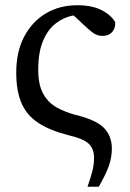

<svg xmlns="http://www.w3.org/2000/svg" viewBox="-20 -508 495 733"><path d="M314 205Q325 174 332 148Q339 122 339 94Q339 61 319.5 41.5Q300 22 241 8Q170 -10 126 -39Q82 -68 62 -114.5Q42 -161 42 -231Q42 -310 72 -367.5Q102 -425 154.5 -456.5Q207 -488 275 -488Q331 -488 367.5 -469.5Q404 -451 420 -423Q421 -400 408 -385.5Q395 -371 372 -371Q356 -371 343.5 -377.5Q331 -384 314 -400L261 -449Q225 -443 194 -419.5Q163 -396 144.5 -352.5Q126 -309 126 -242Q126 -183 145.5 -149Q165 -115 197 -97.5Q229 -80 266 -70Q346 -51 376.5 -20Q407 11 407 59Q407 93 395.5 125.5Q384 158 357 205Z"/></svg>

Font: Source Serif Pro
Style: Regular
Weight: 400
Designer: Frank Grießhammer
Foundry: Adobe Systems Incorporated
Version: Version 3.001;hotconv 1.0.111;makeotfexe 2.5.65597